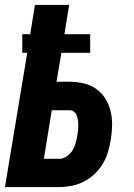

<svg xmlns="http://www.w3.org/2000/svg" viewBox="-20 -755 540 775"><path d="M0 0 90 -542H70V-617H102L121 -735H259L240 -617H344V-542H228L208 -425H261Q290 -425 318 -418.5Q346 -412 368.5 -396Q391 -380 405.5 -356.5Q420 -333 426.5 -305.5Q433 -278 432.5 -249Q432 -220 427 -190Q423 -165 415.5 -140.5Q408 -116 394.5 -93.5Q381 -71 361.5 -52.5Q342 -34 318.5 -22Q295 -10 269.5 -5Q244 0 220 0ZM220 -114Q235 -114 249.5 -124Q264 -134 272.5 -148Q281 -162 285.5 -177.5Q290 -193 292 -208Q294 -219 295 -229Q296 -239 296 -249.5Q296 -260 294.5 -270Q293 -280 289.5 -289Q286 -298 278.5 -304Q271 -310 261 -310H189L157 -114Z"/></svg>

Font: Iosevka SS04 Heavy Oblique
Style: Regular
Weight: 900
Italic angle: -9°
Monospace: yes
Designer: Belleve Invis
Foundry: Belleve Invis
Version: Version 19.0.0; ttfautohint (v1.8.4)